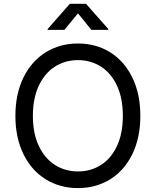

<svg xmlns="http://www.w3.org/2000/svg" viewBox="-20 -962 805 992"><path d="M59.6 -363.3Q59.6 -476.6 101.1 -561.3Q142.6 -646 216.1 -691.7Q289.6 -737.3 382.8 -737.3Q476.1 -737.3 549.3 -691.7Q622.6 -646 663.8 -561.3Q705.1 -476.6 705.1 -363.3Q705.1 -250.5 663.8 -165.8Q622.6 -81.1 549.3 -35.6Q476.1 9.8 382.8 9.8Q289.6 9.8 216.1 -35.6Q142.6 -81.1 101.1 -165.8Q59.6 -250.5 59.6 -363.3ZM614.7 -363.3Q614.7 -454.1 584.5 -519.3Q554.2 -584.5 501.5 -617.9Q448.7 -651.4 382.8 -651.4Q316.4 -651.4 263.7 -617.7Q210.9 -584 180.4 -519Q149.9 -454.1 149.9 -363.3Q149.9 -272.9 180.4 -208.3Q210.9 -143.6 263.7 -109.9Q316.4 -76.2 382.8 -76.2Q448.7 -76.2 501.5 -109.6Q554.2 -143.1 584.5 -208Q614.7 -272.9 614.7 -363.3ZM226.1 -807.6V-812L340.8 -942.4H424.3L539.6 -812V-807.6H452.1L382.8 -893.1L312.5 -807.6Z"/></svg>

Font: Raveo Variable
Style: Regular
Weight: 400
Designer: Jakub Foglar, Rasmus Andersson (Inter)
Foundry: Jakubfoglar.com
Version: Version 1.000;Glyphs 3.2.3 (3260)